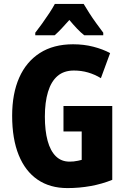

<svg xmlns="http://www.w3.org/2000/svg" viewBox="-20 -950 646 980"><path d="M304 -409H553V-32Q501 -11 443 -0.5Q385 10 324 10Q235 10 172 -33Q109 -76 75.5 -158.5Q42 -241 42 -359Q42 -472 78 -553.5Q114 -635 183.5 -679.5Q253 -724 353 -724Q408 -724 456.5 -711.5Q505 -699 542 -679L495 -551Q464 -570 429.5 -580Q395 -590 357 -590Q306 -590 273.5 -562Q241 -534 225 -481Q209 -428 209 -355Q209 -283 223 -231.5Q237 -180 265 -152.5Q293 -125 335 -125Q345 -125 356 -126Q367 -127 378 -129.5Q389 -132 397 -134V-279H304ZM407 -930Q420 -908 436 -883Q452 -858 470.5 -832.5Q489 -807 507 -783V-770H410Q392 -784 373.5 -803.5Q355 -823 334 -848Q312 -823 293.5 -803.5Q275 -784 259 -770H160V-783Q175 -802 194.5 -829Q214 -856 232 -883.5Q250 -911 260 -930Z"/></svg>

Font: Noto Sans Display Condensed ExtraBold
Style: Regular
Weight: 800
Width: 3
Designer: Monotype Design Team
Foundry: Monotype Imaging Inc.
Version: Version 2.003